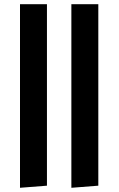

<svg xmlns="http://www.w3.org/2000/svg" viewBox="-20 -750 563 912"><path d="M319 142V-730H447V132ZM75 142V-730H203V132Z"/></svg>

Font: Arima Thin
Style: Regular
Weight: 100
Designer: Joana Correia and Natanael Gama
Foundry: NDISCOVER
Version: Version 1.101;gftools[0.9.23]